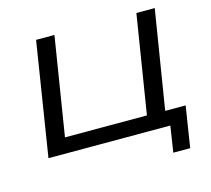

<svg xmlns="http://www.w3.org/2000/svg" viewBox="-119 -848 1265 1152"><g transform="rotate(-15 513.5 -271.5)"><path d="M819 162 844 0H87L199 -705H313L215 -95H724L822 -705H936L837 -93H964L924 162Z"/></g></svg>

Font: Nunito Sans 7pt Expanded Medium
Style: Italic
Weight: 500
Width: 7
Italic angle: -9°
Designer: Vernon Adams
Foundry: Vernon Adams
Version: Version 3.101;gftools[0.9.27]